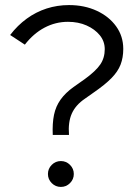

<svg xmlns="http://www.w3.org/2000/svg" viewBox="-20 -731 546 757"><path d="M188 -199Q186 -245 193 -278.5Q200 -312 219 -338.5Q238 -365 270 -388L314 -419Q358 -451 375.5 -477Q393 -503 393 -537Q393 -568 373.5 -592Q354 -616 321.5 -630.5Q289 -645 248 -645Q199 -645 155.5 -622Q112 -599 78 -555L20 -593Q49 -631 85.5 -657.5Q122 -684 164 -697.5Q206 -711 252 -711Q313 -711 361.5 -688.5Q410 -666 438 -627Q466 -588 466 -538Q466 -504 455.5 -476.5Q445 -449 419.5 -423Q394 -397 349 -366L315 -342Q278 -317 263 -283Q248 -249 252 -199ZM220 6Q199 6 184 -9Q169 -24 169 -45Q169 -66 184 -81Q199 -96 220 -96Q241 -96 256 -81Q271 -66 271 -45Q271 -24 256 -9Q241 6 220 6Z"/></svg>

Font: Red Hat Display
Style: Regular
Weight: 300
Designer: Pentagram, MCKL
Foundry: Pentagram, MCKL
Version: Version 1.023